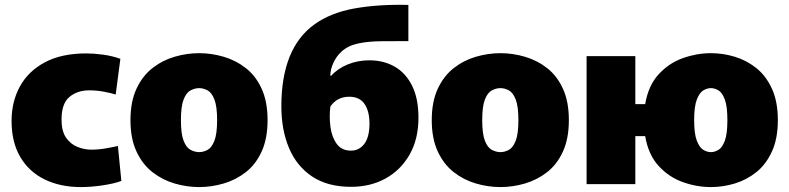

<svg xmlns="http://www.w3.org/2000/svg" viewBox="-20 -748 3207 780"><path d="M309 12Q225 12 161.5 -19Q98 -50 62.5 -110Q27 -170 27 -257Q27 -335 61 -397Q95 -459 162.5 -495Q230 -531 331 -531Q361 -531 398.5 -526Q436 -521 469 -509L450 -364Q431 -370 402 -375.5Q373 -381 342 -381Q295 -381 262.5 -354.5Q230 -328 230 -262Q230 -215 248.5 -188.5Q267 -162 295 -151Q323 -140 351 -140Q380 -140 408.5 -145Q437 -150 459 -155L473 -13Q444 -2 397 5Q350 12 309 12Z M789 12Q739 12 689.5 -2.5Q640 -17 599.5 -48.5Q559 -80 534.5 -132.5Q510 -185 510 -260Q510 -335 534.5 -387.5Q559 -440 599.5 -471.5Q640 -503 689.5 -517.5Q739 -532 789 -532Q839 -532 888.5 -517.5Q938 -503 978.5 -471.5Q1019 -440 1043 -387.5Q1067 -335 1067 -260Q1067 -185 1043 -132.5Q1019 -80 978.5 -48.5Q938 -17 888.5 -2.5Q839 12 789 12ZM789 -130Q806 -130 823 -139Q840 -148 851 -176Q862 -204 862 -260Q862 -316 851 -344Q840 -372 823 -381Q806 -390 789 -390Q772 -390 754.5 -381Q737 -372 726 -344Q715 -316 715 -260Q715 -204 726 -176Q737 -148 754.5 -139Q772 -130 789 -130Z M1406 11Q1311 11 1248 -31Q1185 -73 1154 -147Q1123 -221 1123 -316Q1123 -551 1256 -648Q1322 -696 1419 -713.5Q1516 -731 1639 -728V-581Q1579 -581 1527.5 -580.5Q1476 -580 1435.5 -571.5Q1395 -563 1368 -539Q1347 -520 1334.5 -493Q1322 -466 1322 -440H1325Q1351 -469 1392 -486Q1433 -503 1481 -503Q1538 -503 1583 -477.5Q1628 -452 1654 -400Q1680 -348 1680 -270Q1680 -183 1644 -120Q1608 -57 1546.5 -23Q1485 11 1406 11ZM1406 -136Q1439 -136 1460 -163.5Q1481 -191 1481 -246Q1481 -296 1461 -325.5Q1441 -355 1399 -355Q1349 -355 1322 -315Q1317 -273 1322.5 -232Q1328 -191 1348 -163.5Q1368 -136 1406 -136Z M2013 12Q1963 12 1913.5 -2.5Q1864 -17 1823.5 -48.5Q1783 -80 1758.5 -132.5Q1734 -185 1734 -260Q1734 -335 1758.5 -387.5Q1783 -440 1823.5 -471.5Q1864 -503 1913.5 -517.5Q1963 -532 2013 -532Q2063 -532 2112.5 -517.5Q2162 -503 2202.5 -471.5Q2243 -440 2267 -387.5Q2291 -335 2291 -260Q2291 -185 2267 -132.5Q2243 -80 2202.5 -48.5Q2162 -17 2112.5 -2.5Q2063 12 2013 12ZM2013 -130Q2030 -130 2047 -139Q2064 -148 2075 -176Q2086 -204 2086 -260Q2086 -316 2075 -344Q2064 -372 2047 -381Q2030 -390 2013 -390Q1996 -390 1978.5 -381Q1961 -372 1950 -344Q1939 -316 1939 -260Q1939 -204 1950 -176Q1961 -148 1978.5 -139Q1996 -130 2013 -130Z M2363 0V-520H2561V-325H2601Q2614 -401 2656 -446.5Q2698 -492 2754.5 -512Q2811 -532 2868 -532Q2917 -532 2965 -517.5Q3013 -503 3052.5 -471.5Q3092 -440 3116 -387.5Q3140 -335 3140 -260Q3140 -185 3116 -132.5Q3092 -80 3052.5 -48.5Q3013 -17 2965 -2.5Q2917 12 2868 12Q2811 12 2754.5 -8Q2698 -28 2656 -73.5Q2614 -119 2601 -195H2561V0ZM2868 -130Q2883 -130 2898.5 -139Q2914 -148 2924.5 -176Q2935 -204 2935 -260Q2935 -316 2924.5 -344Q2914 -372 2898.5 -381Q2883 -390 2868 -390Q2853 -390 2837.5 -381Q2822 -372 2811 -344Q2800 -316 2800 -260Q2800 -204 2811 -176Q2822 -148 2837.5 -139Q2853 -130 2868 -130Z"/></svg>

Font: Murecho Black
Style: Regular
Weight: 900
Designer: Neil Summerour
Foundry: Positype
Version: Version 1.010; ttfautohint (v1.8.3)